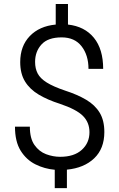

<svg xmlns="http://www.w3.org/2000/svg" viewBox="-20 -843 599 964"><path d="M429.2 -179.2Q429.2 -228 396.5 -261Q363.8 -293.9 280.8 -321.8Q219.2 -341.3 174.6 -367.9Q129.9 -394.5 105.7 -433.8Q81.5 -473.1 81.5 -531.2Q81.5 -611.8 129.6 -661.9Q177.7 -711.9 259.8 -719.7V-822.8H321.3V-719.7Q404.8 -710.4 451.4 -653.3Q498 -596.2 498 -497.1H424.3Q424.3 -565.9 389.6 -610.6Q355 -655.3 289.6 -655.3Q220.7 -655.3 188.5 -619.9Q156.2 -584.5 156.2 -532.2Q156.2 -498.5 169.2 -473.9Q182.1 -449.2 214.8 -428.7Q247.6 -408.2 306.6 -388.2Q368.7 -368.2 412.8 -342Q457 -315.9 480.5 -277.1Q503.9 -238.3 503.9 -180.2Q503.9 -96.7 452.9 -48.1Q401.9 0.5 315.9 8.8V101.6H254.9V9.3Q203.6 4.9 158 -17.8Q112.3 -40.5 83.7 -86.4Q55.2 -132.3 55.2 -207H129.9Q129.9 -147.9 153.1 -115Q176.3 -82 211.4 -68.8Q246.6 -55.7 282.2 -55.7Q352.1 -55.7 390.6 -90.6Q429.2 -125.5 429.2 -179.2Z"/></svg>

Font: Vazirmatn RD UI Light
Style: Regular
Weight: 300
Designer: Saber Rastikerdar
Foundry: Saber Rastikerdar
Version: Version 33.003